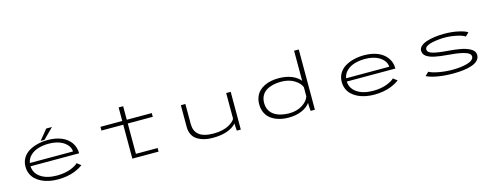

<svg xmlns="http://www.w3.org/2000/svg" viewBox="-22 -1626 6344 2463"><g transform="rotate(-15 3150.0 -394.5)"><path d="M440.5 -524 551 -659H627L491.5 -524ZM864.5 -89Q846 -73.5 818 -57.8Q790 -42 748.8 -25.8Q707.5 -9.5 650.5 0.8Q593.5 11 531.5 11Q470 11 415.2 0Q360.5 -11 315.2 -33Q270 -55 236.8 -86.5Q203.5 -118 185.2 -161Q167 -204 167 -255Q167 -318 196.5 -367.8Q226 -417.5 276.8 -448.5Q327.5 -479.5 392.8 -495.8Q458 -512 532.5 -512Q632 -512 709.2 -480.8Q786.5 -449.5 831.5 -387.8Q876.5 -326 876.5 -243H231Q235 -151 315.5 -95.8Q396 -40.5 531.5 -40.5Q585.5 -40.5 634.2 -49.5Q683 -58.5 717.2 -72.5Q751.5 -86.5 775 -100.8Q798.5 -115 812 -129ZM533.5 -463Q455.5 -463 392.8 -444.5Q330 -426 286.8 -385.5Q243.5 -345 233.5 -286H806.5Q806 -311.5 795 -336.5Q784 -361.5 761.2 -384.2Q738.5 -407 706.8 -424.5Q675 -442 630.2 -452.5Q585.5 -463 533.5 -463Z M1228.5 -450.5V-500H1518V-680H1578V-500H1910V-450.5H1578V-47.5H1866.5V0H1518V-450.5Z M2589.5 10Q2544 10 2504 3.8Q2464 -2.5 2425 -18.2Q2386 -34 2358.2 -58.5Q2330.5 -83 2313.5 -122.2Q2296.5 -161.5 2296.5 -211.5V-501H2356.5V-236.5Q2356.5 -190 2370.2 -155Q2384 -120 2413.8 -94Q2443.5 -68 2493.5 -54.5Q2543.5 -41 2613 -41Q2674.5 -41 2727.8 -53.5Q2781 -66 2814.8 -85.2Q2848.5 -104.5 2869.5 -123.8Q2890.5 -143 2898.5 -160.5V-501H2958.5V0H2905.5L2899 -96.5Q2859.5 -48.5 2779.8 -19.2Q2700 10 2589.5 10Z M3593.5 -511Q3694 -511 3767.8 -480.8Q3841.5 -450.5 3880.5 -400V-800H3942.5V0H3885.5L3880.5 -71V-107Q3841.5 -53.5 3767.5 -21.2Q3693.5 11 3593 11Q3526 11 3468.8 -4.8Q3411.5 -20.5 3366.5 -51.8Q3321.5 -83 3295.8 -134Q3270 -185 3270 -251Q3270 -304 3287 -347.5Q3304 -391 3333.8 -421Q3363.5 -451 3404.8 -471.5Q3446 -492 3493.2 -501.5Q3540.5 -511 3593.5 -511ZM3335.5 -251Q3335.5 -197 3357.2 -156Q3379 -115 3417.8 -90Q3456.5 -65 3506 -52.8Q3555.5 -40.5 3614 -40.5Q3716.5 -40.5 3788.8 -86.8Q3861 -133 3880.5 -194V-316Q3859.5 -372.5 3787.8 -416Q3716 -459.5 3614.5 -459.5Q3555.5 -459.5 3506.2 -447.8Q3457 -436 3418 -411.8Q3379 -387.5 3357.2 -346.5Q3335.5 -305.5 3335.5 -251Z M5064.5 -89Q5046 -73.5 5018 -57.8Q4990 -42 4948.8 -25.8Q4907.5 -9.5 4850.5 0.8Q4793.5 11 4731.5 11Q4670 11 4615.2 0Q4560.5 -11 4515.2 -33Q4470 -55 4436.8 -86.5Q4403.5 -118 4385.2 -161Q4367 -204 4367 -255Q4367 -318 4396.5 -367.8Q4426 -417.5 4476.8 -448.5Q4527.5 -479.5 4592.8 -495.8Q4658 -512 4732.5 -512Q4832 -512 4909.2 -480.8Q4986.5 -449.5 5031.5 -387.8Q5076.5 -326 5076.5 -243H4431Q4435 -151 4515.5 -95.8Q4596 -40.5 4731.5 -40.5Q4785.5 -40.5 4834.2 -49.5Q4883 -58.5 4917.2 -72.5Q4951.5 -86.5 4975 -100.8Q4998.5 -115 5012 -129ZM4733.5 -463Q4655.5 -463 4592.8 -444.5Q4530 -426 4486.8 -385.5Q4443.5 -345 4433.5 -286H5006.5Q5006 -311.5 4995 -336.5Q4984 -361.5 4961.2 -384.2Q4938.5 -407 4906.8 -424.5Q4875 -442 4830.2 -452.5Q4785.5 -463 4733.5 -463Z M5778 11Q5665 11 5570 -5.8Q5475 -22.5 5426 -49.5L5473 -94.5Q5511 -71 5600.5 -54.5Q5690 -38 5781 -38Q5834 -38 5882.8 -43.5Q5931.5 -49 5974 -60.2Q6016.5 -71.5 6042 -91.8Q6067.5 -112 6067.5 -138.5Q6067.5 -161.5 6044.2 -179Q6021 -196.5 5976.8 -208Q5932.5 -219.5 5882.5 -226.5Q5832.5 -233.5 5766 -238.5Q5717 -242.5 5680 -247.2Q5643 -252 5605.5 -259.5Q5568 -267 5542 -277.2Q5516 -287.5 5495.2 -301.5Q5474.5 -315.5 5464.2 -335Q5454 -354.5 5454 -378.5Q5454 -412 5483.5 -438.5Q5513 -465 5562.2 -480.5Q5611.5 -496 5670.2 -504Q5729 -512 5793.5 -512Q5906 -512 5993.5 -490.5Q6081 -469 6101 -449L6055 -404.5Q6033 -427 5948.8 -445Q5864.5 -463 5791.5 -463Q5752.5 -463 5710.5 -459Q5668.5 -455 5624 -446Q5579.5 -437 5551 -419.5Q5522.5 -402 5522.5 -378Q5522.5 -336.5 5586.5 -317.5Q5650.5 -298.5 5784 -288.5Q5829 -285 5864.8 -280.8Q5900.5 -276.5 5943.8 -269.2Q5987 -262 6018.8 -251Q6050.5 -240 6078.2 -225Q6106 -210 6120.8 -188.2Q6135.5 -166.5 6135.5 -140Q6135.5 -100 6107.8 -70Q6080 -40 6030.2 -22.8Q5980.5 -5.5 5917.8 2.8Q5855 11 5778 11Z"/></g></svg>

Font: League Mono Extended UltraLight
Style: Regular
Weight: 200
Width: 9
Designer: Tyler Finck
Foundry: The League of Moveable Type / Tyler Finck
Version: Version 2.210